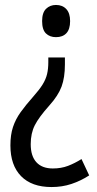

<svg xmlns="http://www.w3.org/2000/svg" viewBox="-20 -628 393 775"><path d="M242 -368Q242 -315 228.5 -278.5Q215 -242 179 -202Q137 -155 120.5 -122.5Q104 -90 104 -46Q104 2 127 27Q150 52 193 52Q227 52 254.5 41.5Q282 31 309 14L340 80Q306 102 268.5 114.5Q231 127 188 127Q108 127 65 83Q22 39 22 -41Q22 -84 32.5 -115.5Q43 -147 63.5 -175.5Q84 -204 115 -239Q139 -266 152 -287Q165 -308 170 -329Q175 -350 175 -377V-396H242ZM263 -543Q263 -510 248 -494Q233 -478 206 -478Q181 -478 165.5 -493Q150 -508 150 -543Q150 -577 166 -592.5Q182 -608 206 -608Q232 -608 247.5 -591.5Q263 -575 263 -543Z"/></svg>

Font: Noto Sans Malayalam UI Condensed
Style: Regular
Weight: 400
Width: 3
Designer: Jelle Bosma - Monotype Design Team
Foundry: Monotype Imaging Inc.
Version: Version 2.104; ttfautohint (v1.8.4.7-5d5b)